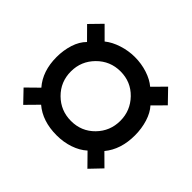

<svg xmlns="http://www.w3.org/2000/svg" viewBox="-120 -773 859 859"><g transform="rotate(45 309.5 -343.0)"><path d="M106.9 -85 53.2 -141.1 109.9 -196.8Q61 -252.9 61 -341.8Q61 -384.8 73.2 -423.1Q85.4 -461.4 109.9 -485.8L53.2 -543L107.9 -599.1L164.1 -543Q190.4 -564.5 229.5 -577.1Q268.6 -589.8 309.1 -589.8Q350.6 -589.8 388.7 -577.4Q426.8 -564.9 451.2 -543.9L507.8 -601.1L565.9 -541L511.2 -485.8Q533.2 -461.9 545.2 -423.3Q557.1 -384.8 557.1 -341.8Q557.1 -252.9 509.8 -195.8L564.9 -141.1L512.2 -85.9L455.1 -144Q428.7 -120.1 390.6 -107.2Q352.5 -94.2 309.1 -94.2Q219.2 -94.2 163.1 -142.1ZM309.1 -185.1Q375 -185.1 419.9 -231Q464.8 -276.9 464.8 -341.8Q464.8 -406.2 419.9 -452.6Q375 -499 309.1 -499Q243.7 -499 197.8 -452.9Q151.9 -406.7 151.9 -341.8Q151.9 -275.9 197.8 -230.5Q243.7 -185.1 309.1 -185.1Z"/></g></svg>

Font: Archivo Expanded
Style: Bold
Weight: 700
Width: 7
Designer: Hector Gatti
Foundry: Omnibus-Type
Version: Version 2.001